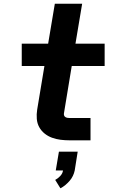

<svg xmlns="http://www.w3.org/2000/svg" viewBox="-20 -755 640 1033"><path d="M355 0Q330 0 306 -3Q282 -6 260 -14Q238 -22 220 -36.5Q202 -51 191 -71Q180 -91 178 -115.5Q176 -140 180 -165L219 -400H97V-520H239L275 -735H422L386 -520H543V-400H366L324 -145Q323 -139 325 -133.5Q327 -128 332 -125Q337 -122 343 -121Q349 -120 355 -120H467V0ZM305 258 277 213Q292 205 304.5 191.5Q317 178 319 162H280L297 61H398L382 162Q379 177 372 191.5Q365 206 354.5 218Q344 230 331.5 240.5Q319 251 305 258Z"/></svg>

Font: Iosevka SS04 Heavy Extended
Style: Italic
Weight: 900
Width: 7
Italic angle: -9°
Monospace: yes
Designer: Belleve Invis
Foundry: Belleve Invis
Version: Version 19.0.0; ttfautohint (v1.8.4)